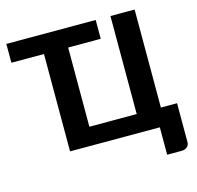

<svg xmlns="http://www.w3.org/2000/svg" viewBox="-124 -857 1191 1158"><g transform="rotate(-15 471.0 -278.0)"><path d="M916.5 -113.5V129Q916.5 148 903.2 159.5Q890 171 869 171H778.5V0H218V-608H14.5V-725.5H572.5V-608H369V-113.5H664.5V-725.5H815.5V-113.5Z"/></g></svg>

Font: Lato 2
Style: Regular
Weight: 800
Designer: Lukasz Dziedzic with Adam Twardoch and Botio Nikoltchev
Foundry: tyPoland Lukasz Dziedzic
Version: Version 2.015; 2015-08-06; http://www.latofonts.com/